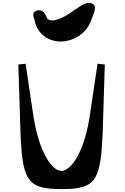

<svg xmlns="http://www.w3.org/2000/svg" viewBox="-20 -1308 857 1319"><path d="M156 -870 106 -865 119 -449C131 -68 158 -9 403 -9C648 -9 675 -68 687 -449L700 -865L650 -870L594 -494C548 -224 451 -128 396 -134C340 -140 254 -248 212 -494ZM217 -1172C238 -1055 343 -1008 438 -1027C514 -1041 586 -1095 612 -1184C625 -1218 653 -1273 606 -1286C567 -1297 525 -1261 461 -1218C371 -1158 325 -1161 306 -1179C302 -1184 300 -1191 296 -1200C291 -1208 274 -1249 228 -1234C195 -1221 213 -1190 217 -1172Z"/></svg>

Font: Venom Sans
Style: Bd
Weight: 700
Version: Version 1.001